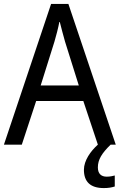

<svg xmlns="http://www.w3.org/2000/svg" viewBox="-20 -736 610 977"><path d="M478 0C441 33 407 81 407 128C407 188 439 221 508 221C532 221 548 218 564 213V157C555 159 542 163 523 163C494 163 478 147 478 116C478 76 498 44 543 0H569L328 -716H240L0 0H91L164 -222H404ZM311 -524 381 -301H187L257 -524C265 -551 276 -592 283 -629C289 -602 305 -547 311 -524Z"/></svg>

Font: Noto Sans Khmer UI SemiCondensed
Style: Regular
Weight: 400
Width: 4
Designer: Danh Hong and the Monotype Design Team
Foundry: Monotype Imaging Inc.
Version: Version 2.002